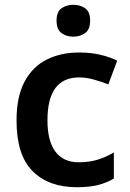

<svg xmlns="http://www.w3.org/2000/svg" viewBox="-20 -864 541 801"><path d="M300 -83Q183 -83 116 -150Q49 -217 49 -361Q49 -461 82.5 -523.5Q116 -586 175 -615.5Q234 -645 310 -645Q361 -645 401 -635Q441 -625 469 -611L432 -512Q401 -524 370 -532.5Q339 -541 310 -541Q178 -541 178 -362Q178 -275 211.5 -231Q245 -187 308 -187Q353 -187 388 -198Q423 -209 455 -228V-119Q424 -101 388.5 -92Q353 -83 300 -83ZM286 -844Q314 -844 335 -829.5Q356 -815 356 -778Q356 -741 335 -726Q314 -711 286 -711Q257 -711 236.5 -726Q216 -741 216 -778Q216 -815 236.5 -829.5Q257 -844 286 -844Z"/></svg>

Font: Noto Sans Telugu UI SemiBold
Style: Regular
Weight: 600
Designer: Jelle Bosma - Monotype Design Team
Foundry: Monotype Imaging Inc.
Version: Version 2.005; ttfautohint (v1.8.4.7-5d5b)